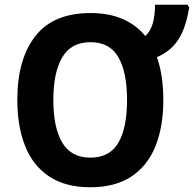

<svg xmlns="http://www.w3.org/2000/svg" viewBox="-20 -780 818 810"><path d="M669 -358Q669 -246 636 -163.5Q603 -81 534.5 -35.5Q466 10 361 10Q256 10 187.5 -35.5Q119 -81 86 -164Q53 -247 53 -359Q53 -530 129 -627.5Q205 -725 362 -725Q439 -725 497 -700Q555 -675 593 -628Q615 -648 624.5 -681.5Q634 -715 634 -760H771L778 -749Q765 -664 733 -614Q701 -564 642 -539Q669 -462 669 -358ZM205 -358Q205 -242 242.5 -178.5Q280 -115 361 -115Q443 -115 479.5 -178Q516 -241 516 -358Q516 -475 479.5 -538.5Q443 -602 362 -602Q280 -602 242.5 -538Q205 -474 205 -358Z"/></svg>

Font: Noto Sans SemiCondensed
Style: Bold
Weight: 700
Width: 4
Designer: Monotype Design Team
Foundry: Monotype Imaging Inc.
Version: Version 2.013; ttfautohint (v1.8.4.7-5d5b)